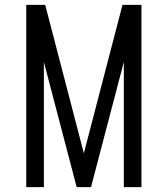

<svg xmlns="http://www.w3.org/2000/svg" viewBox="-20 -770 690 790"><path d="M88 0V-750H166L333.5 -106.8H316.5L484 -750H562V0H489.5V-549L498 -547.5L354.5 0H295.5L152 -547.5L160.5 -549V0Z"/></svg>

Font: Mohave Light
Style: Regular
Weight: 300
Designer: Gumpita Rahayu
Foundry: Tokotype
Version: Version 2.003